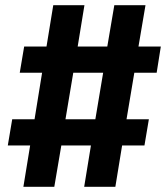

<svg xmlns="http://www.w3.org/2000/svg" viewBox="-20 -737 640 739"><path d="M70 -18 96 -177H10L27 -278H113L142 -457H56L73 -558H159L185 -717H305L279 -558H393L420 -717H540L513 -558H599L583 -457H497L467 -278H553L536 -177H450L424 -18H304L330 -177H216L189 -18ZM232 -278H347L377 -457H262Z"/></svg>

Font: Iosevka Slab Extended
Style: Bold Italic
Weight: 700
Width: 7
Italic angle: -9°
Monospace: yes
Designer: Belleve Invis
Foundry: Belleve Invis
Version: Version 11.1.0; ttfautohint (v1.8.3)